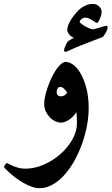

<svg xmlns="http://www.w3.org/2000/svg" viewBox="-69 -670 575 990"><path d="M388.2 -112.8Q388.2 -68.4 379.2 -20.8Q370.1 26.9 353.5 73Q336.9 119.1 313.7 160.4Q290.5 201.7 262.5 232.7Q234.4 263.7 201.9 282Q169.4 300.3 134.8 300.3Q114.7 300.3 93.5 292.5Q72.3 284.7 51.5 272.9Q30.8 261.2 12.7 247.6Q-5.4 233.9 -19 221.7Q-32.7 209.5 -40.8 200.7Q-48.8 191.9 -48.8 190.9Q-48.8 189.5 -46.9 186.3Q-44.9 183.1 -42.5 179.4Q-40 175.8 -37.4 173.3Q-34.7 170.9 -33.7 170.9Q-31.7 170.9 -23.7 175.3Q-15.6 179.7 -2.7 185.3Q10.3 190.9 26.6 195.3Q43 199.7 61 199.7Q109.9 199.7 157.7 178.5Q205.6 157.2 243.4 123.8Q281.2 90.3 304.4 48.8Q327.6 7.3 327.6 -32.7Q327.6 -48.8 327.1 -63.5Q326.7 -78.1 324.7 -92.3Q316.9 -78.6 306.6 -68.4Q296.4 -58.1 285.2 -51.3Q273.9 -44.4 263.7 -41Q253.4 -37.6 245.6 -37.6Q232.9 -37.6 217.5 -44.2Q202.1 -50.8 189.5 -63.5Q176.8 -76.2 167.7 -94.2Q158.7 -112.3 158.7 -134.3Q158.7 -150.9 163.6 -173.3Q168.5 -195.8 176.8 -219.7Q185.1 -243.7 196 -267.1Q207 -290.5 219.5 -309.3Q231.9 -328.1 245.1 -339.4Q258.3 -350.6 270.5 -350.6Q290 -350.6 310.5 -334.7Q331.1 -318.8 348.1 -288.6Q365.2 -258.3 376.7 -214.1Q388.2 -169.9 388.2 -112.8ZM277.3 -192.9Q271.5 -201.7 262 -211.7Q252.4 -221.7 241.2 -221.7Q233.4 -221.7 228.3 -214.4Q223.1 -207 223.1 -193.8Q223.1 -185.5 228.8 -179.4Q234.4 -173.3 243.7 -173.3Q256.3 -173.3 265.1 -179.4Q273.9 -185.5 277.3 -192.9ZM485.8 -527.3Q485.8 -523.4 482.9 -515.4Q480 -507.3 475.6 -499.8Q471.2 -492.2 466.3 -485.6Q461.4 -479 457.5 -478Q453.6 -476.6 441.4 -471.9Q429.2 -467.3 413.3 -461.2Q397.5 -455.1 380.9 -448.5Q364.3 -441.9 351.1 -437Q319.3 -424.8 296.9 -413.8Q274.4 -402.8 269.5 -402.8Q266.1 -402.8 263.7 -404.5Q261.2 -406.2 261.2 -411.6Q261.2 -415 263.4 -421.6Q265.6 -428.2 268.8 -435.1Q272 -441.9 275.1 -447.5Q278.3 -453.1 279.8 -455.1Q281.7 -457 286.1 -460.2Q290.5 -463.4 295.7 -466.3Q300.8 -469.2 305.7 -471.7Q310.5 -474.1 313 -475.1Q307.6 -476.6 301.8 -480Q295.9 -483.4 290.8 -489Q285.6 -494.6 281.7 -501.7Q277.8 -508.8 277.8 -517.6Q277.8 -528.3 283.7 -542.5Q289.6 -556.6 298.1 -570.1Q306.6 -583.5 316.2 -595.2Q325.7 -606.9 333 -614.3Q345.2 -626.5 356.9 -633.5Q368.7 -640.6 378.4 -644.3Q388.2 -647.9 396.5 -648.9Q404.8 -649.9 411.1 -649.9Q418.5 -649.9 426 -647Q433.6 -644 440.2 -638.7Q446.8 -633.3 450.9 -625.7Q455.1 -618.2 455.1 -609.4Q455.1 -601.1 452.4 -591.1Q449.7 -581.1 445.8 -572.3Q441.9 -563.5 437.7 -557.6Q433.6 -551.8 431.2 -551.8Q428.7 -551.8 421.9 -555.9Q415 -560.1 406.7 -565.4Q398.4 -570.8 389.4 -575Q380.4 -579.1 372.6 -579.1Q359.9 -579.1 350.8 -571.3Q341.8 -563.5 341.8 -556.6Q341.8 -554.7 349.1 -548.6Q356.4 -542.5 367.4 -535.9Q378.4 -529.3 390.6 -524.2Q402.8 -519 412.6 -518.6Q420.4 -520.5 430.9 -523.7Q441.4 -526.9 451.4 -529.8Q461.4 -532.7 469.2 -534.9Q477.1 -537.1 479 -537.1Q485.8 -537.1 485.8 -527.3Z"/></svg>

Font: Accordance
Style: Bold-Italic
Weight: 700
Italic angle: -11°
Version: Version 1.2 (build January 31, 2020) Miklal Software Solutio